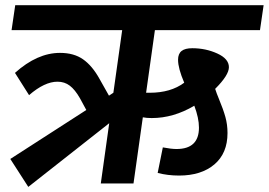

<svg xmlns="http://www.w3.org/2000/svg" viewBox="-20 -712 1043 745"><path d="M581.1 -595.2 546.9 -352.1H561Q642.6 -352.1 694.8 -391.1Q670.9 -446.8 670.9 -480Q670.9 -503.4 684.6 -514.2Q698.2 -524.9 726.1 -524.9Q778.3 -524.9 823.2 -504.4Q868.2 -483.9 868.2 -451.2Q868.2 -420.4 814.9 -367.2Q820.3 -350.1 829.1 -329.1Q846.2 -288.1 854.5 -258.3Q862.8 -228.5 862.8 -195.8Q862.8 -117.2 811.8 -74Q760.7 -30.8 674.8 -30.8Q630.9 -30.8 591.8 -41L611.8 -140.1Q644.5 -133.8 665 -133.8Q752 -133.8 752 -216.8Q752 -253.9 733.9 -301.8Q653.3 -253.9 568.8 -253.9Q548.8 -253.9 534.2 -256.8L498 0H371.1L403.8 -233.9L89.8 13.2L20 -95.2L314.9 -285.2L290 -331.1Q271 -364.3 250.7 -379.6Q230.5 -395 203.1 -395Q152.8 -395 92.8 -342.8L38.1 -429.2Q124.5 -506.8 212.9 -506.8Q266.6 -506.8 302.2 -481.9Q337.9 -457 366.2 -405.8L402.8 -340.8L419.9 -352.1L454.1 -595.2H24.9L39.1 -691.9H1002.9L988.8 -595.2Z"/></svg>

Font: FiraGO SemiBold
Style: Italic
Weight: 600
Italic angle: -8°
Designer: bBox Type GmbH
Foundry: bBox Type GmbH
Version: Version 1.001;PS 001.001;hotconv 1.0.88;makeotf.lib2.5.64775